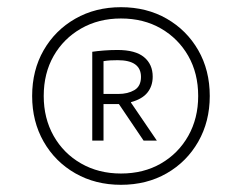

<svg xmlns="http://www.w3.org/2000/svg" viewBox="-20 -714 673 534"><path d="M316.4 -200Q245.4 -200 189.4 -232Q133.4 -264 101.4 -320Q69.4 -376 69.4 -447Q69.4 -518.6 101.4 -574.3Q133.4 -630 189.4 -662Q245.4 -694 316.4 -694Q388 -694 443.7 -662Q499.4 -630 531.4 -574.3Q563.4 -518.6 563.4 -447Q563.4 -376 531.4 -320Q499.4 -264 443.7 -232Q388 -200 316.4 -200ZM316.4 -231.4Q379.5 -231.4 427.7 -259.3Q475.9 -287.1 503.6 -336Q531.2 -384.9 531.2 -447Q531.2 -510.1 503.6 -558.5Q475.9 -606.9 427.7 -634.7Q379.5 -662.6 316.4 -662.6Q254.3 -662.6 205.6 -634.7Q156.9 -606.9 129.2 -558.5Q101.6 -510.1 101.6 -447Q101.6 -384.9 129.2 -336Q156.9 -287.1 205.6 -259.3Q254.3 -231.4 316.4 -231.4ZM236.6 -570Q249.8 -572 268.6 -573.5Q287.4 -575 306.7 -575Q356.7 -575 380.7 -555Q404.7 -535.1 404.7 -500.9Q404.7 -474.9 390.2 -456.7Q375.8 -438.5 344.3 -429.9V-428.6L416.2 -323H379.3L310.7 -424.6H267.9V-323H236.6ZM309.2 -452.7Q335.5 -452.7 353.8 -463.4Q372.1 -474.2 372.1 -500.1Q372.1 -546.6 307.3 -546.6Q297.1 -546.6 287.4 -546.1Q277.8 -545.6 267.9 -543.9V-452.7Z"/></svg>

Font: Murecho Thin
Style: Regular
Weight: 100
Designer: Neil Summerour
Foundry: Positype
Version: Version 1.010